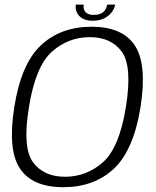

<svg xmlns="http://www.w3.org/2000/svg" viewBox="-20 -794 665 819"><path d="M250 4.5Q381.5 4.5 465.8 -74.5Q550 -153.5 579.5 -337.5Q608 -520.5 555 -600.2Q502 -680 370.5 -680Q239 -680 154.5 -600.8Q70 -521.5 41 -337.5Q12 -154 65.2 -74.8Q118.5 4.5 250 4.5ZM257.5 -40Q166.5 -40 120.8 -102Q75 -164 103.5 -337.5Q131.5 -511.5 201.5 -573.5Q271.5 -635.5 362.5 -635.5Q454 -635.5 499.5 -573.5Q545 -511.5 517 -337.5Q489 -163.5 419 -101.8Q349 -40 257.5 -40ZM375 -705.5Q403 -705.5 423.2 -715.2Q443.5 -725 455.8 -740.8Q468 -756.5 471.5 -774.5H437.5Q435.5 -763 429.2 -752.8Q423 -742.5 410.8 -736.5Q398.5 -730.5 379.5 -730.5Q362 -730.5 352 -736.8Q342 -743 338.5 -752.8Q335 -762.5 337.5 -774.5H303.5Q300.5 -756.5 307.8 -740.8Q315 -725 332 -715.2Q349 -705.5 375 -705.5Z"/></svg>

Font: Anybody UltraCondensed Thin Light
Style: Italic
Weight: 300
Italic angle: -10°
Version: Version 1.111